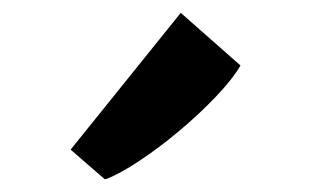

<svg xmlns="http://www.w3.org/2000/svg" viewBox="-20 -915 484 299"><path d="M143 -636 90 -682 261.5 -895 354.5 -813Q342 -791.5 316.2 -764.5Q290.5 -737.5 259.2 -711.2Q228 -685 197.5 -664.8Q167 -644.5 145 -636Z"/></svg>

Font: Merriweather ExtraBold
Style: Regular
Weight: 800
Version: Version 2.100